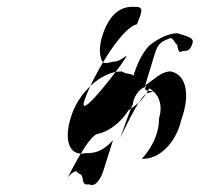

<svg xmlns="http://www.w3.org/2000/svg" viewBox="-20 -472 629 554"><path d="M186 -138C205 -200 269 -266 331 -266C348 -256 350 -263 366 -254L367 -260C377 -290 390 -318 410 -340C427 -354 461 -376 492 -376C519 -367 542 -364 535 -346C528 -324 519 -325 507 -325C495 -316 494 -330 491 -343C483 -348 481 -362 471 -362C448 -353 436 -348 427 -318L399 -226C426 -243 445 -266 473 -266C519 -256 529 -197 503 -126C488 -60 439 -11 389 -14C405 -30 439 -74 439 -131C451 -171 437 -202 411 -217C391 -180 374 -170 351 -154C331 -122 298 -94 264 -86C234 -86 167 60 174 42C175 40 189 22 201 22C206 32 214 26 218 40C220 64 228 60 238 60C255 69 272 44 280 15L306 -67C274 -34 255 -30 226 -30C176 -20 164 -74 186 -138ZM276 -371C294 -426 325 -456 369 -452C397 -454 389 -436 375 -402C325 -390 240 -236 223 -180C203 -114 353 -312 345 -311C331 -302 322 -294 306 -294C293 -291 286 -288 277 -292C266 -307 265 -338 276 -371ZM328 -78C324 -64 384 -204 408 -204C447 -214 394 -203 399 -218C405 -236 407 -234 397 -220C381 -216 364 -190 363 -169C363 -178 326 -70 328 -78Z"/></svg>

Font: Zinc
Style: Obl
Weight: 400
Version: Version 1